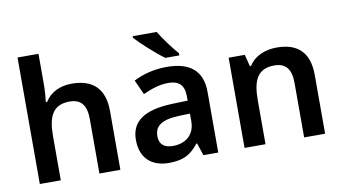

<svg xmlns="http://www.w3.org/2000/svg" viewBox="-76 -946 2025 1136"><g transform="rotate(-10 936.0 -378.0)"><path d="M207 -579V-760H81V0H207V-265C207 -384 238 -450 339 -450C408 -450 439 -409 439 -328V0H565V-353C565 -492 492 -552 369 -552C301 -552 242 -526 208 -471H200C203 -491 207 -536 207 -579Z M918 -766H774V-756C807 -719 893 -641 942 -606H1026V-619C994 -656 944 -721 918 -766ZM939 -552C864 -552 793 -533 740 -505L780 -417C829 -439 879 -457 933 -457C993 -457 1028 -430 1028 -361V-334L934 -331C767 -325 686 -270 686 -158C686 -43 758 10 855 10C945 10 988 -16 1035 -75H1039L1064 0H1153V-364C1153 -492 1079 -552 939 -552ZM962 -254 1028 -256V-210C1028 -127 971 -85 897 -85C848 -85 815 -105 815 -157C815 -215 851 -250 962 -254Z M1601 -552C1533 -552 1468 -527 1433 -471H1426L1408 -542H1311V0H1437V-265C1437 -384 1468 -450 1569 -450C1638 -450 1669 -409 1669 -328V0H1795V-353C1795 -493 1722 -552 1601 -552Z"/></g></svg>

Font: Noto Sans Bamum SemiBold
Style: Regular
Weight: 600
Designer: Monotype Design Team
Foundry: Monotype Imaging Inc.
Version: Version 2.002